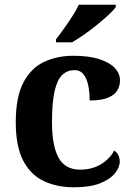

<svg xmlns="http://www.w3.org/2000/svg" viewBox="-20 -786 567 816"><path d="M295 10Q222 10 166 -16.5Q110 -43 78.5 -103.5Q47 -164 47 -266Q47 -374 79.5 -435.5Q112 -497 167.5 -523Q223 -549 292 -549Q357 -549 401 -535Q445 -521 467.5 -497.5Q490 -474 490 -444Q490 -423 479.5 -403.5Q469 -384 441 -371.5Q413 -359 361 -359Q361 -394 355 -423Q349 -452 335 -470Q321 -488 296 -488Q267 -488 245.5 -468.5Q224 -449 212.5 -401Q201 -353 201 -267Q201 -166 229 -115.5Q257 -65 320 -65Q372 -65 410 -88.5Q448 -112 465 -146Q477 -139 483 -126.5Q489 -114 489 -100Q489 -75 468.5 -49.5Q448 -24 405.5 -7Q363 10 295 10ZM218 -619Q233 -638 251.5 -664Q270 -690 287.5 -717Q305 -744 315 -766H472V-756Q463 -743 441.5 -723Q420 -703 393 -681Q366 -659 338 -639.5Q310 -620 286 -606H218Z"/></svg>

Font: Noto Serif Vithkuqi
Style: Regular
Weight: 400
Version: Version 1.005